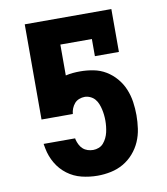

<svg xmlns="http://www.w3.org/2000/svg" viewBox="-83 -805 766 882"><g transform="rotate(-10 300.0 -363.5)"><path d="M302 8Q264 8 227.5 -1Q191 -10 161 -32.5Q131 -55 112 -87.5Q93 -120 86 -157L82 -179H229L230 -173Q233 -161 239 -149Q245 -137 254.5 -128.5Q264 -120 276.5 -116Q289 -112 302 -112Q315 -112 328 -117Q341 -122 350 -132.5Q359 -143 365 -155.5Q371 -168 374 -181Q377 -194 378.5 -208Q380 -222 380 -235Q380 -235 380 -235Q380 -235 380 -236Q380 -249 378.5 -262.5Q377 -276 374 -289Q371 -302 366 -314.5Q361 -327 352.5 -337Q344 -347 331 -353Q318 -359 305 -359Q292 -359 279 -354Q266 -349 257.5 -339Q249 -329 244 -316.5Q239 -304 238 -291H92V-735H496V-535H384V-615H237V-471Q254 -475 271 -476.5Q288 -478 305 -478Q336 -478 367 -472Q398 -466 424.5 -450Q451 -434 471.5 -410Q492 -386 504 -357Q516 -328 520.5 -297Q525 -266 525 -235Q525 -235 525 -235Q525 -235 525 -235Q525 -204 520.5 -172.5Q516 -141 503.5 -112.5Q491 -84 470 -60Q449 -36 422 -20.5Q395 -5 364 1.5Q333 8 302 8Z"/></g></svg>

Font: Iosevka Curly Slab HvEx
Style: Regular
Weight: 900
Width: 7
Monospace: yes
Designer: Belleve Invis
Foundry: Belleve Invis
Version: Version 11.1.0; ttfautohint (v1.8.3)